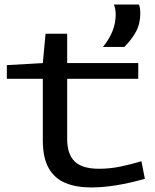

<svg xmlns="http://www.w3.org/2000/svg" viewBox="-20 -813 680 843"><path d="M380 10Q315 10 267.5 -9.5Q220 -29 194 -74.5Q168 -120 168 -197V-467H10V-527L168 -536L180 -665H275V-536H587V-467H275V-202Q275 -136 308 -104Q341 -72 415 -72Q462 -72 508 -81.5Q554 -91 601 -105L616 -28Q484 10 380 10ZM432 -607Q488 -675 488 -749Q488 -761 486 -772.5Q484 -784 480 -793H590Q594 -783 595 -773.5Q596 -764 596 -754Q596 -709 577 -674Q558 -639 526 -607Z"/></svg>

Font: Georama ExtraExtended
Style: Regular
Weight: 400
Width: 8
Designer: Jean-Baptiste Levee
Foundry: Production Type
Version: Version 1.000